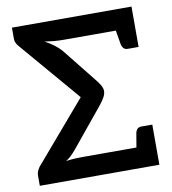

<svg xmlns="http://www.w3.org/2000/svg" viewBox="-81 -792 773 862"><g transform="rotate(-10 305.5 -360.5)"><path d="M31 0V-46Q31 -59 37.5 -72Q44 -85 54 -95L281 -360L46 -635Q40 -642 35.5 -650.5Q31 -659 31 -669V-721H576V-627H252Q227 -627 206 -629Q185 -631 164 -634Q187 -622 205 -608.5Q223 -595 238 -578L357 -429Q371 -412 379.5 -398Q388 -384 389 -371Q389 -357 381.5 -342.5Q374 -328 357 -307L215 -134Q200 -116 189 -106Q178 -96 167 -89Q187 -92 204.5 -93Q222 -94 238 -94H576V0ZM484 -70 499 -159Q502 -171 508.5 -177Q515 -183 527 -183H576V-94ZM484 -651 576 -627V-537H527Q515 -537 508.5 -543.5Q502 -550 499 -562Z"/></g></svg>

Font: Aleo SemiBold
Style: Regular
Weight: 600
Designer: Alessio Laiso
Foundry: Alessio Laiso
Version: Version 2.001;gftools[0.9.29]